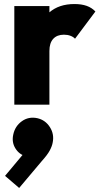

<svg xmlns="http://www.w3.org/2000/svg" viewBox="-20 -519 493 952"><path d="M51 0V-489H225V0ZM225 -266 147 -332Q176 -415 224 -457Q272 -499 349 -499Q384 -499 409.5 -490Q435 -481 453 -462L352 -327Q344 -336 329.5 -341.5Q315 -347 297 -347Q263 -347 244 -326.5Q225 -306 225 -266ZM75 413 5 353 107 231 159 227Q147 241 134 249.5Q121 258 108 255Q76 248 56.5 217Q37 186 46 147Q55 106 88.5 82Q122 58 165 67Q205 76 227.5 111.5Q250 147 241 189Q238 206 226.5 227.5Q215 249 187 280Z"/></svg>

Font: Outfit ExtraBold
Style: Regular
Weight: 800
Designer: Rodrigo Fuenzalida
Foundry: fragTYPE
Version: Version 1.100;gftools[0.9.27]